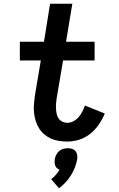

<svg xmlns="http://www.w3.org/2000/svg" viewBox="-20 -755 640 1035"><path d="M343 8Q320 8 297 4.5Q274 1 254.5 -8Q235 -17 218.5 -31Q202 -45 190.5 -63.5Q179 -82 172.5 -103Q166 -124 163.5 -147Q161 -170 163 -193Q165 -216 168 -239L200 -429H87V-530H217L250 -735H370L336 -530H490V-429H320L285 -223Q283 -209 282 -194.5Q281 -180 282 -166Q283 -152 286 -139Q289 -126 296.5 -115.5Q304 -105 316.5 -99Q329 -93 343 -93Q360 -93 376 -101.5Q392 -110 404 -124Q416 -138 424 -154Q432 -170 438 -186L545 -143Q532 -112 512.5 -83.5Q493 -55 466 -33.5Q439 -12 407 -2Q375 8 343 8ZM298 260 256 211Q269 201 280.5 188Q292 175 301 160Q293 157 287 151.5Q281 146 278 138.5Q275 131 274.5 122Q274 113 275 104Q277 92 283 80Q289 68 298.5 59.5Q308 51 320.5 47.5Q333 44 345 44Q358 44 369 47.5Q380 51 387 59.5Q394 68 396 80Q398 92 396 104Q392 126 383.5 148Q375 170 362.5 190Q350 210 333.5 228Q317 246 298 260Z"/></svg>

Font: Iosevka Slab Extended
Style: Bold Italic
Weight: 700
Width: 7
Italic angle: -9°
Monospace: yes
Designer: Belleve Invis
Foundry: Belleve Invis
Version: Version 11.1.0; ttfautohint (v1.8.3)